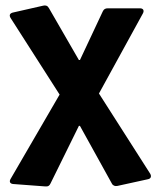

<svg xmlns="http://www.w3.org/2000/svg" viewBox="-20 -502 570 700"><path d="M28.3 168.9 145.5 177.7C154.3 178.7 160.2 175.8 164.1 167L267.6 -43H271.5L387.7 167C391.6 174.8 399.4 177.7 408.2 175.8L519.5 151.4C530.3 149.4 533.2 140.6 527.3 130.9L340.8 -161.1L501 -453.1C506.8 -463.9 502 -471.7 490.2 -471.7H373C364.3 -471.7 358.4 -468.8 354.5 -460L271.5 -283.2H267.6L158.2 -472.7C153.3 -481.4 146.5 -483.4 137.7 -481.4L26.4 -456.1C15.6 -453.1 12.7 -446.3 18.6 -436.5L197.3 -157.2L18.6 150.4C12.7 160.2 16.6 168 28.3 168.9Z"/></svg>

Font: Ed Sans Neue
Style: Bold
Weight: 700
Designer: Stephen Hutchings
Version: Version 1.004;PS 001.004;hotconv 1.0.88;makeotf.lib2.5.64775